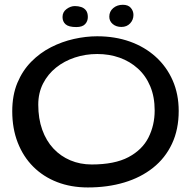

<svg xmlns="http://www.w3.org/2000/svg" viewBox="-20 -752 818 823"><path d="M356.5 51.5Q284.5 51.5 225 28.5Q165.5 5.5 122.5 -37.5Q79.5 -80.5 56 -140.8Q32.5 -201 32.5 -275Q32.5 -344 54.5 -396.8Q76.5 -449.5 114 -487.5Q151.5 -525.5 198.5 -549.5Q245.5 -573.5 296.8 -585Q348 -596.5 396.5 -596.5Q473 -596.5 536.8 -573.8Q600.5 -551 647.5 -508.5Q694.5 -466 720.2 -407.2Q746 -348.5 746 -276.5Q746 -197 717.2 -135.8Q688.5 -74.5 636 -32.8Q583.5 9 512.5 30.2Q441.5 51.5 356.5 51.5ZM373 -47Q471.5 -47 530.8 -78.5Q590 -110 616.5 -162.8Q643 -215.5 643 -278.5Q643 -337 624 -382.2Q605 -427.5 571 -458.2Q537 -489 492.5 -504.8Q448 -520.5 397 -520.5Q346.5 -520.5 301 -505.5Q255.5 -490.5 220.2 -462.2Q185 -434 164.5 -393.8Q144 -353.5 144 -303.5Q144 -243.5 161 -196Q178 -148.5 208.8 -115.5Q239.5 -82.5 281.5 -64.8Q323.5 -47 373 -47ZM307 -636Q274.5 -636 261.2 -647.8Q248 -659.5 248 -679Q248 -700.5 265.2 -713.2Q282.5 -726 301 -726Q315.5 -726 328.2 -721.8Q341 -717.5 348.8 -707.2Q356.5 -697 356.5 -679Q356.5 -661 344.8 -648.5Q333 -636 307 -636ZM500.5 -636.5Q478 -636.5 463.2 -649Q448.5 -661.5 448.5 -680.5Q448.5 -703 465.2 -717.2Q482 -731.5 506.5 -731.5Q529.5 -731.5 540.8 -718.2Q552 -705 552 -688Q552 -667 537.8 -651.8Q523.5 -636.5 500.5 -636.5Z"/></svg>

Font: Gluten Thin Light
Style: Regular
Weight: 300
Version: Version 1.300